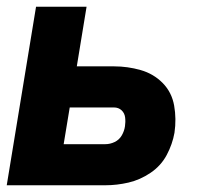

<svg xmlns="http://www.w3.org/2000/svg" viewBox="-20 -550 616 570"><path d="M0 0H293Q327 0 361.5 -8Q396 -16 427 -37Q458 -58 475 -90Q492 -122 498 -156Q504 -197 497 -236.5Q490 -276 463 -303.5Q436 -331 397.5 -342Q359 -353 319 -353H208L237 -530H87ZM169 -122 187 -231H318Q332 -231 341 -222.5Q350 -214 351.5 -201Q353 -188 351 -175Q349 -161 341.5 -148Q334 -135 320.5 -128.5Q307 -122 293 -122Z"/></svg>

Font: Iosevka Sparkle Heavy Oblique
Style: Regular
Weight: 900
Italic angle: -9°
Designer: Belleve Invis
Foundry: Belleve Invis
Version: Version 4.5.0; ttfautohint (v1.8.3)